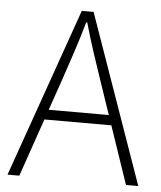

<svg xmlns="http://www.w3.org/2000/svg" viewBox="-49 -702 625 746"><g transform="rotate(5 263.0 -329.5)"><path d="M8 0 240 -659H286L518 0H470L338 -388Q318 -447 300 -501.5Q282 -556 265 -616H261Q244 -556 226 -501.5Q208 -447 188 -388L54 0ZM114 -226V-265H409V-226Z"/></g></svg>

Font: Source Sans 3 Light
Style: Regular
Weight: 300
Designer: Paul D. Hunt
Foundry: Adobe
Version: Version 3.052;hotconv 1.1.0;makeotfexe 2.6.0